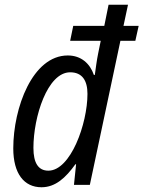

<svg xmlns="http://www.w3.org/2000/svg" viewBox="-20 -780 605 810"><path d="M184 -60C142 -60 121 -92 121 -156C121 -287 180 -475 276 -475C327 -475 349 -440 349 -384C349 -258 278 -60 184 -60ZM155 10C214 10 257 -30 298 -87H301L292 0H359L488 -608H551L565 -671H501L520 -760H438L420 -671H289L276 -608H405L394 -554C388 -525 384 -492 380 -464H376C360 -511 323 -546 266 -546C117 -546 36 -325 36 -154C36 -47 82 10 155 10Z"/></svg>

Font: Noto Sans Display SemiCondensed
Style: Italic
Weight: 400
Width: 4
Italic angle: -12°
Designer: Monotype Design Team
Foundry: Monotype Imaging Inc.
Version: Version 1.900